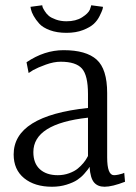

<svg xmlns="http://www.w3.org/2000/svg" viewBox="-20 -701 517 731"><path d="M98 -665 96 -675 141 -681V-679Q141 -677 142.5 -673Q144 -669 150.5 -658.5Q157 -648 166 -640.5Q175 -633 193 -626.5Q211 -620 233 -620Q269 -620 292.5 -635Q316 -650 322 -664L327 -679V-681L372 -675Q372 -671 370 -664.5Q368 -658 359.5 -640.5Q351 -623 337 -610Q323 -597 296 -586.5Q269 -576 233 -576Q197 -576 170 -586Q143 -596 129.5 -611Q116 -626 108 -640.5Q100 -655 98 -665ZM178 10Q112 10 72 -22.5Q32 -55 32 -113Q32 -260 315 -290V-343Q315 -414 292 -440Q269 -466 211 -466Q185 -466 154.5 -455Q124 -444 106 -434L89 -423L81 -464Q149 -510 222 -510Q308 -510 348 -474Q388 -438 388 -347V-102Q388 -34 414 -34Q421 -34 430.5 -36Q440 -38 446 -40L453 -43L456 -9Q407 10 378 10Q352 10 338 -6.5Q324 -23 321 -65H320Q319 -62 315.5 -57Q312 -52 300.5 -39Q289 -26 274 -16Q259 -6 233.5 2Q208 10 178 10ZM200 -34Q223 -34 243.5 -41.5Q264 -49 276.5 -59.5Q289 -70 298 -81Q307 -92 311 -100L315 -107V-253Q107 -230 107 -122Q107 -79 132 -56.5Q157 -34 200 -34Z"/></svg>

Font: Arsenal
Style: Regular
Weight: 400
Designer: Andrij Shevchenko
Foundry: Stairsfor
Version: Version 2.001;PS 002.001;hotconv 1.0.88;makeotf.lib2.5.64775